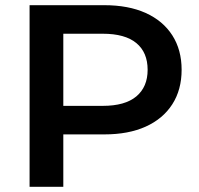

<svg xmlns="http://www.w3.org/2000/svg" viewBox="-20 -720 766 740"><path d="M94 0V-700H382Q475 -700 541.5 -670Q608 -640 644 -584Q680 -528 680 -451Q680 -374 644 -318Q608 -262 541.5 -232Q475 -202 382 -202H166L224 -263V0ZM224 -249 166 -312H376Q462 -312 505.5 -348.5Q549 -385 549 -451Q549 -518 505.5 -554Q462 -590 376 -590H166L224 -654Z"/></svg>

Font: MOST Montserrat SemiBold
Style: Regular
Weight: 600
Designer: Julieta Ulanovsky
Foundry: Julieta Ulanovsky
Version: Version 8.000;March 11, 2024;FontCreator 15.0.0.2926 64-bit